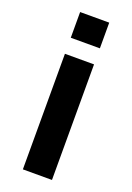

<svg xmlns="http://www.w3.org/2000/svg" viewBox="-142 -789 581 843"><g transform="rotate(20 148.0 -367.5)"><path d="M80 -615V-735H216V-615ZM80 0V-540H216V0Z"/></g></svg>

Font: Manrope ExtraLight ExtraBold
Style: Regular
Weight: 800
Version: Version 4.504